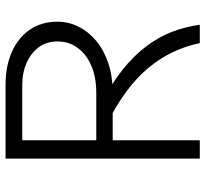

<svg xmlns="http://www.w3.org/2000/svg" viewBox="-44 -694 738 690"><g transform="rotate(-90 325.0 -349.0)"><path d="M147 -313V-372H337Q391 -372 432 -389Q473 -406 497 -437.5Q521 -469 521 -511Q521 -551 500 -579Q479 -607 444 -622.5Q409 -638 367 -638H147V-698H367Q431 -698 482 -676Q533 -654 562.5 -612Q592 -570 592 -511Q592 -472 574.5 -436.5Q557 -401 524 -373Q491 -345 443.5 -329Q396 -313 336 -313ZM100 0V-698H166V0ZM515 0Q505 -49 483.5 -95Q462 -141 427 -183.5Q392 -226 341.5 -263.5Q291 -301 223 -335L297 -353Q369 -318 419.5 -277.5Q470 -237 503.5 -192.5Q537 -148 555.5 -100Q574 -52 581 0Z"/></g></svg>

Font: Azeret Mono Thin ExtraLight
Style: Regular
Weight: 250
Version: Version 1.002